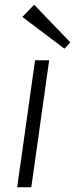

<svg xmlns="http://www.w3.org/2000/svg" viewBox="-20 -796 319 816"><path d="M189 -540 113 0H53L129 -540ZM279 -616 254 -589 75 -724 125 -776Z"/></svg>

Font: Pathway Extreme 28pt ExtraLight
Style: Italic
Weight: 250
Italic angle: -8°
Designer: Eduardo Rodriguez Tunni
Foundry: Eduardo Rodriguez Tunni
Version: Version 1.001;gftools[0.9.26]